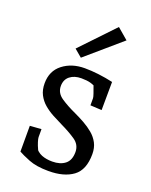

<svg xmlns="http://www.w3.org/2000/svg" viewBox="-141 -817 712 903"><g transform="rotate(20 215.0 -365.0)"><path d="M215 10Q154 10 115.5 -5.5Q77 -21 60 -31V-160L117 -164V-124Q117 -117 122 -101Q127 -85 135 -68Q143 -51 151 -39L122 -82Q140 -56 163 -47Q186 -38 216 -38Q256 -38 280 -57Q304 -76 304 -117Q304 -154 272 -175.5Q240 -197 198 -217Q173 -229 148 -242.5Q123 -256 102.5 -273.5Q82 -291 69.5 -315Q57 -339 57 -372Q57 -434 101.5 -468.5Q146 -503 211 -503Q244 -503 281 -498.5Q318 -494 353 -486L352 -345L295 -348V-383Q295 -389 289.5 -405Q284 -421 277.5 -438.5Q271 -456 267 -466L301 -429Q276 -443 258 -448Q240 -453 212 -453Q177 -453 155 -435.5Q133 -418 133 -386Q133 -351 165 -329.5Q197 -308 239 -289Q265 -277 290 -263Q315 -249 336 -231.5Q357 -214 369.5 -190.5Q382 -167 382 -135Q382 -56 337 -23Q292 10 215 10ZM176 -543 138 -575 295 -740 350 -693Z"/></g></svg>

Font: Andada Pro
Style: Regular
Weight: 400
Designer: Carolina Giovagnoli
Foundry: Huerta Tipografica
Version: Version 3.003